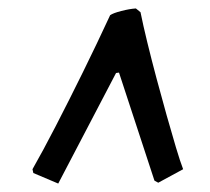

<svg xmlns="http://www.w3.org/2000/svg" viewBox="-20 -686 497 455"><path d="M118 -251 59 -276 57 -285Q81 -327 112 -387Q143 -447 176.5 -515Q210 -583 241 -650Q248 -655 267.5 -660Q287 -665 302 -666L313 -657Q319 -627 329 -586Q339 -545 351 -500Q363 -455 375 -412.5Q387 -370 397 -336.5Q407 -303 414 -285L355 -253L346 -258L262 -514L255 -513Z"/></svg>

Font: Labrada ExtraBold
Style: Italic
Weight: 800
Italic angle: -7°
Designer: Mercedes Jáuregui
Foundry: Omnibus-Type Team
Version: Version 1.000; ttfautohint (v1.8.4.7-5d5b)